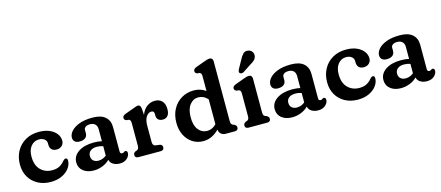

<svg xmlns="http://www.w3.org/2000/svg" viewBox="-51 -1295 4270 1858"><g transform="rotate(-15 2083.5 -366.0)"><path d="M492 -345Q492 -316 471.8 -296Q451.5 -276 418 -276Q385.5 -276 368.5 -293.8Q351.5 -311.5 351.5 -340.5V-355.5Q351.5 -382 330.8 -398.5Q310 -415 274.5 -415Q227.5 -415 195.8 -377Q164 -339 164 -272.5Q164 -185 210 -139.2Q256 -93.5 325 -93.5Q371 -93.5 401 -110.5Q431 -127.5 450.5 -153.5Q460 -162 465.5 -166Q471 -170 477.5 -170Q496.5 -169 496.5 -143.5Q495.5 -103 468.2 -67.2Q441 -31.5 393.5 -9.5Q346 12.5 283.5 12.5Q211 12.5 155 -17.8Q99 -48 67.5 -101.8Q36 -155.5 36 -227Q36 -301 67.8 -359.5Q99.5 -418 157.5 -452Q215.5 -486 293.5 -486Q355 -486 399.5 -466.5Q444 -447 468 -415Q492 -383 492 -345Z M568 -106Q568 -170 626.2 -209.5Q684.5 -249 782.5 -249Q825.5 -249 861 -240.5V-361Q861 -393.5 842.5 -411.2Q824 -429 791.5 -429Q763 -429 747 -417.5Q731 -406 731 -389V-356Q731 -326 710.8 -309.8Q690.5 -293.5 653.5 -293.5Q621.5 -293.5 605.2 -308.5Q589 -323.5 589 -349Q589 -382 616.8 -413.2Q644.5 -444.5 698.2 -464.8Q752 -485 831 -485Q916.5 -485 958.5 -447.2Q1000.5 -409.5 1000.5 -346V-99.5Q1000.5 -77 1021.5 -77Q1028 -77 1032.2 -79Q1036.5 -81 1040 -83.5Q1043 -86 1046 -88Q1049 -90 1053.5 -90Q1074.5 -90 1074.5 -65.5Q1074.5 -37.5 1047.2 -12.2Q1020 13 974.5 13Q935.5 13 908 -4Q880.5 -21 874.5 -51Q844.5 -20.5 802 -3.8Q759.5 13 714 13Q648.5 13 608.2 -19.5Q568 -52 568 -106ZM711.5 -132.5Q711.5 -100.5 731.2 -83.8Q751 -67 781 -67Q825.5 -67 861 -96.5V-191Q846.5 -196 831 -198.8Q815.5 -201.5 798 -201.5Q758.5 -201.5 735 -183Q711.5 -164.5 711.5 -132.5Z M1316 -445 1320.5 -382Q1340 -433.5 1376 -459.8Q1412 -486 1455.5 -486Q1501 -486 1527.5 -457.8Q1554 -429.5 1554 -378Q1554 -333.5 1535.8 -311.8Q1517.5 -290 1487 -290Q1456.5 -290 1440.5 -305Q1424.5 -320 1424.5 -346V-364Q1424.5 -394 1395.5 -394Q1368 -394 1345.8 -362.8Q1323.5 -331.5 1323.5 -270V-109.5Q1323.5 -71.5 1352 -67.5L1391 -62.5Q1419.5 -59 1419.5 -30.5Q1419.5 0 1384.5 0H1163.5Q1128.5 0 1128.5 -30.5Q1128.5 -42 1134.2 -49.2Q1140 -56.5 1151 -62.5L1165.5 -67.5Q1175 -71.5 1180.2 -80.5Q1185.5 -89.5 1185.5 -109.5V-338Q1185.5 -356 1180 -363.2Q1174.5 -370.5 1165 -374L1142 -376Q1120.5 -384.5 1120.5 -404Q1120.5 -426 1151 -437.5L1236.5 -468.5Q1253 -474.5 1265.2 -479Q1277.5 -483.5 1286 -483.5Q1298.5 -483.5 1306 -474.8Q1313.5 -466 1316 -445Z M1603 -224.5Q1603 -303.5 1635.2 -362.2Q1667.5 -421 1722.2 -453.2Q1777 -485.5 1845 -485.5Q1912.5 -485.5 1964.5 -448V-598Q1964.5 -616 1959.2 -623.2Q1954 -630.5 1944 -634L1921 -636Q1900 -644.5 1900 -664Q1900 -686 1930 -697.5L2016 -728.5Q2034 -735 2047.2 -739.2Q2060.5 -743.5 2073.5 -743.5Q2088.5 -743.5 2097.2 -733.8Q2106 -724 2106 -708.5V-109.5Q2106 -89.5 2111.2 -80.8Q2116.5 -72 2126 -67.5L2140 -62.5Q2162.5 -50.5 2162.5 -30.5Q2162.5 0 2127.5 0H2038Q2009.5 0 1990.8 -16.2Q1972 -32.5 1970.5 -60Q1937 -25.5 1897 -6.2Q1857 13 1811 13Q1751 13 1704 -17.5Q1657 -48 1630 -101.5Q1603 -155 1603 -224.5ZM1750.5 -239.5Q1750.5 -158.5 1785.2 -115.8Q1820 -73 1872 -73Q1925 -73 1964.5 -115.5V-363.5Q1944.5 -387 1920.2 -398.2Q1896 -409.5 1870 -409.5Q1819 -409.5 1784.8 -365.2Q1750.5 -321 1750.5 -239.5Z M2430 -448.5V-109.5Q2430 -89.5 2435.2 -80.8Q2440.5 -72 2450 -67.5L2464.5 -62.5Q2487 -50.5 2487 -30.5Q2487 0 2452 0H2267Q2232 0 2232 -30.5Q2232 -50.5 2254.5 -62.5L2269 -67.5Q2278.5 -72 2283.8 -80.8Q2289 -89.5 2289 -109.5V-338Q2289 -356 2283.5 -363.2Q2278 -370.5 2268.5 -374L2245.5 -376Q2224 -385 2224 -404Q2224 -426 2254.5 -437.5L2343.5 -470Q2361 -476.5 2373.5 -480Q2386 -483.5 2399.5 -483.5Q2413.5 -483.5 2421.8 -473.8Q2430 -464 2430 -448.5ZM2367.5 -653Q2384.5 -687.5 2404.2 -707.2Q2424 -727 2455 -721Q2481 -716.5 2494 -696.8Q2507 -677 2503 -654.5Q2499 -632 2483.8 -616.2Q2468.5 -600.5 2439 -584.5L2357 -530.5Q2347.5 -525.5 2337 -525.8Q2326.5 -526 2320 -532.5Q2312.5 -540 2314.2 -549.8Q2316 -559.5 2321 -569.5Z M2556 -106Q2556 -170 2614.2 -209.5Q2672.5 -249 2770.5 -249Q2813.5 -249 2849 -240.5V-361Q2849 -393.5 2830.5 -411.2Q2812 -429 2779.5 -429Q2751 -429 2735 -417.5Q2719 -406 2719 -389V-356Q2719 -326 2698.8 -309.8Q2678.5 -293.5 2641.5 -293.5Q2609.5 -293.5 2593.2 -308.5Q2577 -323.5 2577 -349Q2577 -382 2604.8 -413.2Q2632.5 -444.5 2686.2 -464.8Q2740 -485 2819 -485Q2904.5 -485 2946.5 -447.2Q2988.5 -409.5 2988.5 -346V-99.5Q2988.5 -77 3009.5 -77Q3016 -77 3020.2 -79Q3024.5 -81 3028 -83.5Q3031 -86 3034 -88Q3037 -90 3041.5 -90Q3062.5 -90 3062.5 -65.5Q3062.5 -37.5 3035.2 -12.2Q3008 13 2962.5 13Q2923.5 13 2896 -4Q2868.5 -21 2862.5 -51Q2832.5 -20.5 2790 -3.8Q2747.5 13 2702 13Q2636.5 13 2596.2 -19.5Q2556 -52 2556 -106ZM2699.5 -132.5Q2699.5 -100.5 2719.2 -83.8Q2739 -67 2769 -67Q2813.5 -67 2849 -96.5V-191Q2834.5 -196 2819 -198.8Q2803.5 -201.5 2786 -201.5Q2746.5 -201.5 2723 -183Q2699.5 -164.5 2699.5 -132.5Z M3569.5 -345Q3569.5 -316 3549.2 -296Q3529 -276 3495.5 -276Q3463 -276 3446 -293.8Q3429 -311.5 3429 -340.5V-355.5Q3429 -382 3408.2 -398.5Q3387.5 -415 3352 -415Q3305 -415 3273.2 -377Q3241.5 -339 3241.5 -272.5Q3241.5 -185 3287.5 -139.2Q3333.5 -93.5 3402.5 -93.5Q3448.5 -93.5 3478.5 -110.5Q3508.5 -127.5 3528 -153.5Q3537.5 -162 3543 -166Q3548.5 -170 3555 -170Q3574 -169 3574 -143.5Q3573 -103 3545.8 -67.2Q3518.5 -31.5 3471 -9.5Q3423.5 12.5 3361 12.5Q3288.5 12.5 3232.5 -17.8Q3176.5 -48 3145 -101.8Q3113.5 -155.5 3113.5 -227Q3113.5 -301 3145.2 -359.5Q3177 -418 3235 -452Q3293 -486 3371 -486Q3432.5 -486 3477 -466.5Q3521.5 -447 3545.5 -415Q3569.5 -383 3569.5 -345Z M3645.5 -106Q3645.5 -170 3703.8 -209.5Q3762 -249 3860 -249Q3903 -249 3938.5 -240.5V-361Q3938.5 -393.5 3920 -411.2Q3901.5 -429 3869 -429Q3840.5 -429 3824.5 -417.5Q3808.5 -406 3808.5 -389V-356Q3808.5 -326 3788.2 -309.8Q3768 -293.5 3731 -293.5Q3699 -293.5 3682.8 -308.5Q3666.5 -323.5 3666.5 -349Q3666.5 -382 3694.2 -413.2Q3722 -444.5 3775.8 -464.8Q3829.5 -485 3908.5 -485Q3994 -485 4036 -447.2Q4078 -409.5 4078 -346V-99.5Q4078 -77 4099 -77Q4105.5 -77 4109.8 -79Q4114 -81 4117.5 -83.5Q4120.5 -86 4123.5 -88Q4126.5 -90 4131 -90Q4152 -90 4152 -65.5Q4152 -37.5 4124.8 -12.2Q4097.5 13 4052 13Q4013 13 3985.5 -4Q3958 -21 3952 -51Q3922 -20.5 3879.5 -3.8Q3837 13 3791.5 13Q3726 13 3685.8 -19.5Q3645.5 -52 3645.5 -106ZM3789 -132.5Q3789 -100.5 3808.8 -83.8Q3828.5 -67 3858.5 -67Q3903 -67 3938.5 -96.5V-191Q3924 -196 3908.5 -198.8Q3893 -201.5 3875.5 -201.5Q3836 -201.5 3812.5 -183Q3789 -164.5 3789 -132.5Z"/></g></svg>

Font: Fraunces 9pt SuperSoft SemiBold
Style: Regular
Weight: 600
Version: Version 1.000;[0bf87f6ff]